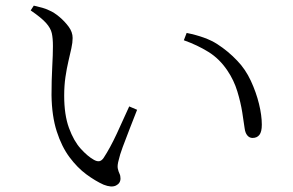

<svg xmlns="http://www.w3.org/2000/svg" viewBox="-20 -699 1040 682"><path d="M348 -43Q319 -56 287 -79.5Q255 -103 227 -140.5Q199 -178 181.5 -232.5Q164 -287 163 -361Q163 -414 165.5 -460Q168 -506 168 -535Q168 -563 164 -581Q160 -599 143.5 -617.5Q127 -636 89 -662L100 -679Q117 -675 130 -671.5Q143 -668 155 -662Q172 -655 191 -639Q210 -623 224 -604Q238 -585 238 -564Q238 -548 233.5 -527.5Q229 -507 223 -481.5Q217 -456 212.5 -425.5Q208 -395 208 -359Q208 -291 225 -244.5Q242 -198 267 -170.5Q292 -143 314 -131Q325 -125 333 -126.5Q341 -128 348 -138Q371 -173 395 -224.5Q419 -276 439 -321L467 -309Q455 -278 441 -242.5Q427 -207 416 -177Q405 -147 402 -132Q396 -111 398.5 -100Q401 -89 404.5 -82Q408 -75 408 -65Q408 -48 392 -40Q376 -32 348 -43ZM877 -209Q866 -209 858.5 -218Q851 -227 849 -243Q846 -265 840.5 -300Q835 -335 823 -374.5Q811 -414 788 -448Q760 -490 720.5 -514.5Q681 -539 633 -556L643 -582Q712 -568 751.5 -542.5Q791 -517 823 -483Q852 -453 871 -412Q890 -371 900 -330Q910 -289 910 -256Q910 -231 901.5 -220Q893 -209 877 -209Z"/></svg>

Font: Noto Serif SC ExtraLight Light
Style: Regular
Weight: 300
Version: Version 2.002-H1;hotconv 1.1.0;makeotfexe 2.6.0